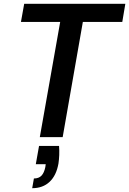

<svg xmlns="http://www.w3.org/2000/svg" viewBox="-20 -720 678 1008"><path d="M189 0 296 -605H90L107 -700H638L622 -605H415L309 0ZM149 268 158 217Q184 217 198 202Q212 187 218 157L220 142H168L185 46H290Q292 70 291 94Q290 118 287 138Q276 201 240.5 234.5Q205 268 149 268Z"/></svg>

Font: DM Sans 17pt SemiBold
Style: Italic
Weight: 600
Italic angle: -10°
Version: Version 4.004;gftools[0.9.30]